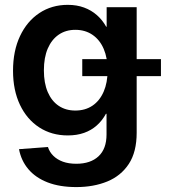

<svg xmlns="http://www.w3.org/2000/svg" viewBox="-20 -552 699 784"><path d="M291.5 211.9Q224.1 211.9 174.8 192.9Q125.5 173.8 95.9 138.9Q66.4 104 57.6 57.1L175.8 48.3Q182.1 68.8 197.8 84.2Q213.4 99.6 236.8 108.2Q260.3 116.7 291.5 116.7Q349.6 116.7 382.3 86.2Q415 55.7 415 -2.9V-87.4H412.6Q397.5 -59.6 375.2 -39.8Q353 -20 323.5 -9.5Q293.9 1 256.8 1Q190.9 1 140.4 -31.7Q89.8 -64.5 61.5 -124Q33.2 -183.6 33.2 -263.2Q33.2 -344.2 61.8 -404.8Q90.3 -465.3 140.9 -498.8Q191.4 -532.2 256.8 -532.2Q293.5 -532.2 323.2 -521.2Q353 -510.3 375.7 -490.2Q398.4 -470.2 413.6 -442.9H415.5V-522.5H538.1V-10.3Q538.1 68.4 506.1 117.2Q474.1 166 418.2 189Q362.3 211.9 291.5 211.9ZM287.6 -100.6Q328.1 -100.6 357.7 -120.6Q387.2 -140.6 403.3 -177.7Q419.4 -214.8 419.4 -264.6Q419.4 -314.9 403.6 -352.1Q387.7 -389.2 357.9 -409.7Q328.1 -430.2 287.6 -430.2Q248.5 -430.2 219.7 -410.4Q190.9 -390.6 175 -353.8Q159.2 -316.9 159.2 -264.6Q159.2 -212.9 175 -176Q190.9 -139.2 219.7 -119.9Q248.5 -100.6 287.6 -100.6ZM315.9 -241.2V-310.5H637.2V-241.2Z"/></svg>

Font: Inter 28pt SemiBold
Style: Regular
Weight: 600
Designer: Rasmus Andersson
Foundry: rsms
Version: Version 4.001;git-66647c0bb